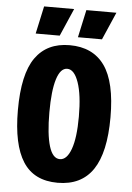

<svg xmlns="http://www.w3.org/2000/svg" viewBox="-58 -897 655 955"><g transform="rotate(5 269.0 -420.0)"><path d="M266 14Q148 14 93 -71.5Q38 -157 38 -329Q38 -509 96 -591Q154 -673 267 -673Q383 -673 441.5 -591Q500 -509 500 -333Q500 -157 442 -71.5Q384 14 266 14ZM267 -104Q302 -104 322.5 -160.5Q343 -217 343 -323Q343 -432 321.5 -493.5Q300 -555 265 -555Q231 -555 213 -497.5Q195 -440 195 -332Q195 -222 213 -163Q231 -104 267 -104ZM213 -716H93L123 -854H273ZM424 -716H304L334 -854H484Z"/></g></svg>

Font: Bricolage Grotesque 12pt Condensed ExtraBold
Style: Regular
Weight: 800
Width: 3
Designer: Mathieu Triay
Foundry: Atelier Triay
Version: Version 1.001; ttfautohint (v1.8.4.7-5d5b);gftools[0.9.33.de